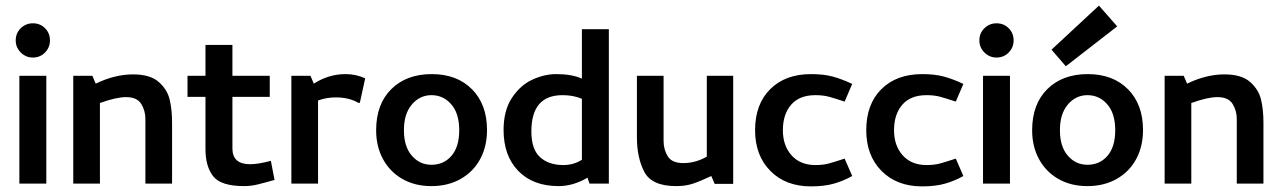

<svg xmlns="http://www.w3.org/2000/svg" viewBox="-20 -654 4567 684"><path d="M36 0ZM49 0H145V-384H49ZM36 -510Q36 -536 54 -553.5Q72 -571 97 -571Q123 -571 140.5 -553.5Q158 -536 158 -510Q158 -485 140.5 -467Q123 -449 97 -449Q72 -449 54 -467Q36 -485 36 -510Z M241 -384V0H336V-287Q394 -308 429 -308Q468 -308 483 -284Q498 -260 498 -230V0H593V-218Q593 -263 584.5 -299Q576 -335 545.5 -362Q515 -389 454 -389Q389 -389 321 -356L309 -384Z M871 -69Q808 -69 808 -125V-309H941V-384H808V-494H712V-384H648V-309H712V-123Q712 -61 739.5 -26Q767 9 850 9Q874 9 898.5 3Q923 -3 958 -13L945 -81Q900 -69 871 -69Z M1018 -384V0H1113V-296Q1143 -307 1176 -307Q1224 -307 1258 -287L1262 -288L1281 -375Q1248 -390 1211 -390Q1151 -390 1098 -356L1086 -384Z M1715 -191Q1715 -282 1661.5 -336Q1608 -390 1518 -390Q1428 -390 1374 -336.5Q1320 -283 1320 -190Q1320 -132 1344.5 -87Q1369 -42 1413.5 -16.5Q1458 9 1517 9Q1576 9 1621 -16.5Q1666 -42 1690.5 -87Q1715 -132 1715 -191ZM1616 -190Q1616 -131 1588.5 -99Q1561 -67 1517 -67Q1475 -67 1447 -99.5Q1419 -132 1419 -190Q1419 -249 1447.5 -282Q1476 -315 1517 -315Q1559 -315 1587.5 -282.5Q1616 -250 1616 -190Z M2053 -374Q2017 -390 1962 -390Q1919 -390 1876 -370Q1833 -350 1803.5 -305Q1774 -260 1774 -191Q1774 -99 1826.5 -45Q1879 9 1970 9Q2022 9 2073 -21L2080 0H2149V-550H2053ZM2053 -302V-85Q2024 -66 1987 -66Q1935 -66 1904 -94Q1873 -122 1873 -186Q1873 -315 1984 -315Q2023 -315 2053 -302Z M2592 1V-384H2498V-96Q2458 -73 2414 -73Q2374 -73 2359 -97Q2344 -121 2344 -152V-384H2249V-165Q2249 -92 2275.5 -41.5Q2302 9 2389 9Q2423 9 2449.5 0Q2476 -9 2514 -27L2526 1Z M2885 -315Q2912 -315 2932.5 -309.5Q2953 -304 2989 -292L3016 -355Q2980 -372 2947.5 -381Q2915 -390 2869 -390Q2778 -390 2724 -336.5Q2670 -283 2670 -190Q2670 -100 2724.5 -45Q2779 10 2869 10Q2917 10 2951.5 0Q2986 -10 3016 -27L2989 -89Q2953 -77 2932.5 -71.5Q2912 -66 2885 -66Q2831 -66 2800 -100.5Q2769 -135 2769 -190Q2769 -247 2798.5 -281Q2828 -315 2885 -315Z M3281 -315Q3308 -315 3328.5 -309.5Q3349 -304 3385 -292L3412 -355Q3376 -372 3343.5 -381Q3311 -390 3265 -390Q3174 -390 3120 -336.5Q3066 -283 3066 -190Q3066 -100 3120.5 -45Q3175 10 3265 10Q3313 10 3347.5 0Q3382 -10 3412 -27L3385 -89Q3349 -77 3328.5 -71.5Q3308 -66 3281 -66Q3227 -66 3196 -100.5Q3165 -135 3165 -190Q3165 -247 3194.5 -281Q3224 -315 3281 -315Z M3469 0ZM3482 0H3578V-384H3482ZM3469 -510Q3469 -536 3487 -553.5Q3505 -571 3530 -571Q3556 -571 3573.5 -553.5Q3591 -536 3591 -510Q3591 -485 3573.5 -467Q3556 -449 3530 -449Q3505 -449 3487 -467Q3469 -485 3469 -510Z M3657 0ZM4052 -191Q4052 -282 3998.5 -336Q3945 -390 3855 -390Q3765 -390 3711 -336.5Q3657 -283 3657 -190Q3657 -132 3681.5 -87Q3706 -42 3750.5 -16.5Q3795 9 3854 9Q3913 9 3958 -16.5Q4003 -42 4027.5 -87Q4052 -132 4052 -191ZM3953 -190Q3953 -131 3925.5 -99Q3898 -67 3854 -67Q3812 -67 3784 -99.5Q3756 -132 3756 -190Q3756 -249 3784.5 -282Q3813 -315 3854 -315Q3896 -315 3924.5 -282.5Q3953 -250 3953 -190ZM3777 -418 3960 -560 3895 -634 3726 -477Z M4129 -384V0H4224V-287Q4282 -308 4317 -308Q4356 -308 4371 -284Q4386 -260 4386 -230V0H4481V-218Q4481 -263 4472.5 -299Q4464 -335 4433.5 -362Q4403 -389 4342 -389Q4277 -389 4209 -356L4197 -384Z"/></svg>

Font: Cambay Devanagari
Style: Regular
Weight: 700
Designer: Pooja Saxena
Foundry: Pooja Saxena
Version: Version 1.095;PS 001.095;hotconv 1.0.70;makeotf.lib2.5.58329